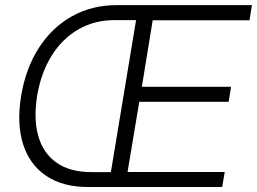

<svg xmlns="http://www.w3.org/2000/svg" viewBox="-20 -748 1028 768"><path d="M332 0Q230.5 0 164.3 -44.9Q98.1 -89.8 72.3 -171.6Q46.4 -253.4 64.5 -364.3Q83 -475.1 135.7 -556.9Q188.5 -638.7 268.3 -683.1Q348.1 -727.5 446.8 -727.5H564.9L554.7 -667.5H440.4Q358.4 -668 293.7 -630.6Q229 -593.3 186.5 -525.1Q144 -457 128.4 -364.3Q113.8 -272 133.3 -203.4Q152.8 -134.8 206.3 -97.2Q259.8 -59.6 344.7 -59.6H452.1L442.4 0ZM413.6 0 534.2 -727.5H987.8L978 -667H590.8L547.4 -400.9H904.3L894.5 -340.8H537.1L490.2 -60.1H878.9L868.7 0Z"/></svg>

Font: Inter 28pt Light
Style: Italic
Weight: 300
Italic angle: -9.3988°
Designer: Rasmus Andersson
Foundry: rsms
Version: Version 4.001;git-66647c0bb